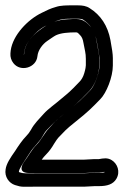

<svg xmlns="http://www.w3.org/2000/svg" viewBox="-22 -679 462 718"><path d="M152 -584C117 -562 77 -532 69 -485C68 -482 69 -476 67 -474C70 -504 80 -524 110 -554C123 -567 137 -577 152 -584ZM319 -577C304 -594 289 -608 263 -608C255 -608 245 -608 232 -607C208 -606 200 -603 181 -598C188 -600 195 -603 202 -605C215 -609 234 -609 249 -609H269C280 -609 287 -607 288 -606C300 -598 311 -588 319 -577ZM370 -36C368 -33 357 -33 349 -33H332H331L293 -31H120C73 -31 67 -29 50 -35C41 -38 80 -92 91 -110C105 -132 126 -148 138 -171C143 -180 148 -188 155 -195C174 -214 183 -225 205 -243C252 -280 267 -292 313 -340C332 -360 349 -401 349 -435V-459C349 -468 348 -478 346 -487C344 -495 339 -529 335 -544C341 -526 350 -466 350 -462V-434C350 -423 347 -406 339 -384C331 -363 323 -349 317 -343C286 -311 275 -299 231 -264C203 -242 187 -228 178 -218C172 -211 166 -204 161 -199C145 -183 132 -155 115 -138C96 -119 83 -93 67 -72C67 -72 38 -32 87 -32H294H295L333 -34H349C351 -34 370 -37 370 -36ZM333 17H349C379 17 401 10 413 -10C429 -37 417 -67 396 -80C380 -90 365 -87 348 -84H332H331L293 -82H134C139 -89 144 -95 151 -102C162 -113 172 -127 180 -141C187 -152 193 -161 196 -164C222 -190 218 -190 262 -225C306 -260 321 -275 353 -308C376 -331 400 -391 400 -434V-462C400 -476 397 -497 391 -529C381 -583 354 -623 314 -648C301 -657 286 -659 269 -659H249C227 -659 205 -659 187 -653C166 -647 154 -641 134 -631C82 -606 26 -548 18 -490L17 -479C16 -466 20 -453 28 -443C55 -408 114 -426 118 -469C120 -491 137 -514 155 -526C164 -532 179 -543 187 -547C206 -556 234 -558 263 -558C269 -558 272 -553 278 -547C284 -541 288 -532 290 -519C295 -491 299 -481 299 -459V-435C299 -432 298 -421 293 -405C289 -391 282 -380 276 -374C237 -333 235 -333 204 -307C187 -292 157 -271 142 -254C126 -236 106 -217 94 -194C89 -185 83 -177 76 -170C62 -156 45 -131 35 -115C16 -88 2 -67 -1 -46C-6 -18 12 6 34 13C61 22 63 19 120 19H294H295Z"/></svg>

Font: AppleStorm
Style: CBo
Weight: 400
Foundry: Cannot Into Space Fonts
Version: Version 1.01